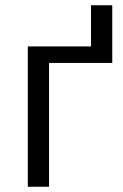

<svg xmlns="http://www.w3.org/2000/svg" viewBox="-20 -712 468 732"><path d="M408 -472H167V0H86V-535H327V-692H408Z"/></svg>

Font: Stephens Clock
Style: Regular
Weight: 400
Designer: Peter Wiegel (catfonts.de) with slight modifications by DT1.org
Version: Version 0.9.1